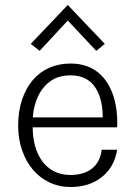

<svg xmlns="http://www.w3.org/2000/svg" viewBox="-20 -741 545 772"><path d="M263.5 11Q218 11 179 -7.5Q140 -26 112.2 -58.8Q84.5 -91.5 68.8 -137Q53 -182.5 53 -235.5Q53 -294 68.8 -340.5Q84.5 -387 112 -419.2Q139.5 -451.5 178.2 -468.5Q217 -485.5 263.5 -485.5Q362 -485.5 412 -407Q451.5 -343.5 451.5 -247.5L451 -229H111.5Q111.5 -188.5 121.2 -153.5Q131 -118.5 149.8 -92.8Q168.5 -67 197 -52.2Q225.5 -37.5 263.5 -37.5Q317 -37.5 349.8 -63.2Q382.5 -89 389 -139H451Q440 -68.5 388.5 -28.5Q339 11 263.5 11ZM393 -269Q393 -338.5 367 -383Q335 -438 264 -438Q214 -438 181.2 -413.5Q148.5 -389 131.5 -350.5Q114.5 -312 112 -269ZM367 -536.5 252.5 -658.5 139.5 -536.5 103.5 -564.5 252.5 -721 401.5 -564.5Z"/></svg>

Font: Betina Sans Light
Style: Regular
Weight: 300
Designer: Jonathan Pinhorn (font) & Cristiano Sobral (main changes)
Version: Version 2.001;October 6, 2020;FontCreator 13.0.0.2681 64-bit